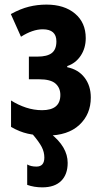

<svg xmlns="http://www.w3.org/2000/svg" viewBox="-20 -577 446 831"><path d="M181.2 -557.1Q258.3 -557.1 304.7 -518.1Q351.1 -479 351.1 -412.1Q351.1 -368.7 329.3 -335.9Q307.6 -303.2 271 -291V-286.1Q318.8 -276.4 345.9 -241.2Q373 -206.1 373 -154.8Q373 -82.5 323.5 -36.4Q273.9 9.8 183.1 9.8Q136.7 9.8 100.1 1.5Q63.5 -6.8 27.8 -27.8V-142.1Q58.6 -122.6 92.8 -111.3Q127 -100.1 162.1 -100.1Q241.2 -100.1 241.2 -166Q241.2 -196.8 220.2 -215.3Q199.2 -233.9 148.9 -233.9H105V-332H142.1Q184.1 -332 204.1 -347.4Q224.1 -362.8 224.1 -397.9Q224.1 -450.2 165 -450.2Q121.6 -450.2 70.8 -418L26.9 -516.1Q68.8 -539.1 105.5 -548.1Q142.1 -557.1 181.2 -557.1ZM171.9 105Q171.9 81.1 160.6 59.1Q149.4 37.1 117.7 0H197.8Q272.9 58.6 272.9 127.9Q272.9 178.2 244.6 206.1Q216.3 233.9 163.1 233.9Q127.4 233.9 97.7 223.1V134.8Q113.8 144 137.7 144Q171.9 144 171.9 105Z"/></svg>

Font: Open Sans Condensed
Style: Bold
Weight: 700
Width: 3
Designer: Monotype Design Team
Foundry: Monotype Imaging Inc.
Version: Version 3.003; ttfautohint (v1.8.4)